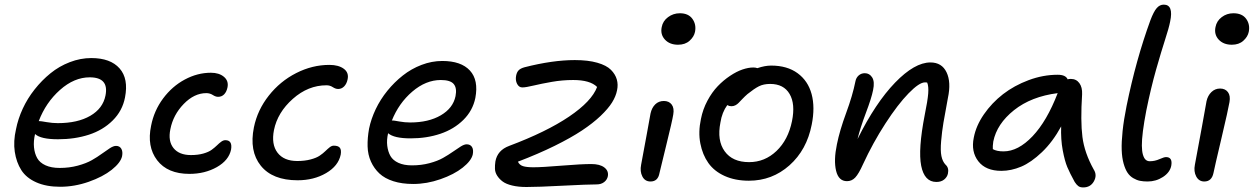

<svg xmlns="http://www.w3.org/2000/svg" viewBox="-20 -780 5466 837"><path d="M242.2 34.2Q181.6 34.2 138.2 14.9Q94.7 -4.4 73 -38.3Q51.3 -72.3 44.4 -118.2Q37.6 -164.1 49.8 -216.8Q58.6 -261.7 79.1 -306.2Q99.6 -350.6 130.9 -390.1Q162.1 -429.7 200 -460.4Q237.8 -491.2 284.2 -509Q330.6 -526.9 377.9 -526.9Q461.4 -526.9 501.2 -481.9Q541 -437 524.9 -355Q513.7 -296.9 471.4 -254.9Q429.2 -212.9 367.9 -192.9Q306.6 -172.9 232.9 -172.9Q157.2 -172.9 132.8 -195.8Q125.5 -164.6 128.2 -137.7Q130.9 -110.8 142.1 -90.8Q153.3 -70.8 178.5 -59.3Q203.6 -47.9 240.2 -47.9Q282.2 -47.9 319.1 -57.9Q356 -67.9 380.4 -81.8Q404.8 -95.7 424.1 -109.9Q443.4 -124 459 -134Q474.6 -144 485.8 -144Q501.5 -144 508.8 -131.6Q516.1 -119.1 512.2 -99.1Q505.9 -70.8 467.3 -40Q428.7 -9.3 366.7 12.5Q304.7 34.2 242.2 34.2ZM152.8 -252Q158.2 -252 183.3 -247.6Q208.5 -243.2 231.9 -243.2Q318.4 -243.2 373.5 -275.1Q428.7 -307.1 439.9 -363.8Q455.6 -442.9 371.1 -442.9Q303.2 -442.9 241.5 -387.9Q179.7 -333 148.9 -252Z M805.7 -22Q710.4 -22 665 -81.5Q619.6 -141.1 638.7 -231.9Q651.4 -297.4 690.9 -350.6Q730.5 -403.8 785.6 -433.3Q840.8 -462.9 899.4 -462.9Q935.1 -462.9 956.3 -445.1Q977.5 -427.2 971.7 -398.9Q967.8 -379.9 957.3 -368.9Q946.8 -357.9 930.7 -357.9Q919.9 -357.9 907.5 -366Q895 -374 879.4 -374Q826.7 -374 780.8 -326.7Q734.9 -279.3 722.7 -216.8Q711.9 -165 736.3 -134.5Q760.7 -104 812.5 -104Q842.8 -104 866.2 -110.6Q889.6 -117.2 902.8 -127Q916 -136.7 925.8 -146.2Q935.5 -155.8 944.6 -162.4Q953.6 -168.9 962.4 -168.9Q994.1 -168.9 987.3 -127.9Q977.5 -81.1 925.3 -51.5Q873 -22 805.7 -22Z M1277.3 5.9Q1168 5.9 1116.9 -57.6Q1065.9 -121.1 1086.9 -225.1Q1102.5 -300.8 1151.9 -363.3Q1201.2 -425.8 1271.2 -461.4Q1341.3 -497.1 1416 -497.1Q1456.1 -497.1 1479 -480Q1502 -462.9 1495.1 -433.1Q1491.2 -414.6 1480.2 -403.3Q1469.2 -392.1 1454.1 -392.1Q1442.9 -392.1 1430.7 -400.1Q1418.5 -408.2 1403.3 -408.2Q1323.2 -408.2 1256.6 -349.1Q1189.9 -290 1174.3 -212.9Q1162.1 -150.9 1189.7 -114.5Q1217.3 -78.1 1275.9 -78.1Q1308.6 -78.1 1334.2 -85Q1359.9 -91.8 1374 -101.6Q1388.2 -111.3 1398.4 -121.3Q1408.7 -131.3 1417.5 -138.2Q1426.3 -145 1435.1 -145Q1454.1 -145 1461.4 -136Q1468.8 -127 1465.3 -106Q1455.1 -56.6 1401.6 -25.4Q1348.1 5.9 1277.3 5.9Z M1781.2 22Q1732.4 22 1694.8 10Q1657.2 -2 1634 -23.7Q1610.8 -45.4 1597.2 -75.4Q1583.5 -105.5 1582.5 -141.8Q1581.5 -178.2 1588.9 -219.2Q1597.7 -261.7 1617.9 -304.2Q1638.2 -346.7 1668.7 -384.3Q1699.2 -421.9 1736.1 -450.9Q1772.9 -480 1817.6 -497.1Q1862.3 -514.2 1908.2 -514.2Q1990.2 -514.2 2028.6 -472.4Q2066.9 -430.7 2052.2 -353Q2041 -297.9 2000 -257.3Q1959 -216.8 1899.7 -196.8Q1840.3 -176.8 1770 -176.8Q1697.8 -176.8 1671.9 -199.2Q1665 -169.9 1668.2 -144.3Q1671.4 -118.7 1682.1 -99.9Q1692.9 -81.1 1716.8 -70.1Q1740.7 -59.1 1775.9 -59.1Q1816.4 -59.1 1852.1 -68.6Q1887.7 -78.1 1911.4 -91.6Q1935.1 -105 1954.1 -118.4Q1973.1 -131.8 1988.5 -141.4Q2003.9 -150.9 2014.2 -150.9Q2030.3 -150.9 2037.6 -139.2Q2044.9 -127.4 2041 -106.9Q2034.7 -79.1 1997.1 -49.3Q1959.5 -19.5 1900.1 1.2Q1840.8 22 1781.2 22ZM1690.9 -254.9Q1696.3 -254.9 1720.2 -250.5Q1744.1 -246.1 1768.1 -246.1Q1848.1 -246.1 1901.6 -277.3Q1955.1 -308.6 1965.8 -360.8Q1972.7 -396 1958 -413.6Q1943.4 -431.2 1901.9 -431.2Q1836.4 -431.2 1777.3 -380.6Q1718.3 -330.1 1688 -253.9Z M2274.9 35.2Q2239.7 35.2 2213.1 28.8Q2186.5 22.5 2171.6 11.5Q2156.7 0.5 2147.5 -13.9Q2138.2 -28.3 2137.7 -44.2Q2137.2 -60.1 2139.6 -76.2Q2148.4 -125 2199.7 -144Q2362.3 -205.1 2460.9 -271.7Q2559.6 -338.4 2583 -400.9Q2552.7 -431.2 2479 -431.2Q2431.6 -431.2 2385.5 -423.1Q2339.4 -415 2305.9 -407Q2272.5 -398.9 2256.8 -398.9Q2242.2 -398.9 2234.1 -414.6Q2226.1 -430.2 2230 -450.2Q2232.9 -465.3 2241 -473.6Q2249 -481.9 2266.6 -486.8Q2389.2 -518.1 2485.8 -518.1Q2543.5 -518.1 2583.7 -506.6Q2624 -495.1 2643.3 -475.6Q2662.6 -456.1 2668.9 -433.6Q2675.3 -411.1 2669.9 -386.2Q2665 -360.4 2648.2 -333.3Q2631.3 -306.2 2597.9 -274.4Q2564.5 -242.7 2516.6 -210.9Q2468.8 -179.2 2397.5 -144Q2326.2 -108.9 2237.8 -75.2Q2244.6 -60.5 2260 -55.7Q2275.4 -50.8 2305.7 -50.8Q2342.8 -50.8 2428.7 -57.9Q2514.6 -64.9 2557.6 -64.9Q2595.2 -64.9 2614.5 -50Q2633.8 -35.2 2629.9 -12.2Q2627 3.4 2613.8 13.7Q2600.6 23.9 2581.1 23.9Q2542 23.9 2434.1 29.5Q2326.2 35.2 2274.9 35.2Z M2936 -585Q2899.4 -585 2878.7 -607.4Q2857.9 -629.9 2864.7 -662.1Q2869.6 -688.5 2892.3 -705.3Q2915 -722.2 2943.8 -722.2Q2981 -722.2 2998.5 -697.8Q3016.1 -673.3 3009.8 -641.1Q3005.4 -619.6 2986.1 -602.3Q2966.8 -585 2936 -585ZM2815.9 11.2Q2791.5 11.2 2780.3 -10.7Q2769 -32.7 2774.9 -62Q2788.1 -130.4 2799.6 -195.3Q2811 -260.3 2815.9 -285.2Q2821.3 -310.1 2836.4 -325Q2851.6 -339.8 2874 -339.8Q2896.5 -339.8 2908.2 -324.2Q2919.9 -308.6 2915 -280.8Q2910.6 -252.9 2883.5 -143.1Q2856.4 -33.2 2855 -25.9Q2848.6 11.2 2815.9 11.2Z M3244.6 7.8Q3185.1 7.8 3139.4 -12.7Q3093.8 -33.2 3068.1 -69.3Q3042.5 -105.5 3033 -154.8Q3023.4 -204.1 3035.6 -261.2Q3043.9 -303.7 3064 -341.1Q3084 -378.4 3108.9 -404.3Q3133.8 -430.2 3162.4 -449.2Q3190.9 -468.3 3216.8 -477.1Q3242.7 -485.8 3263.7 -485.8Q3274.4 -485.8 3281.7 -482.9Q3314.5 -494.1 3341.8 -494.1Q3411.6 -494.1 3457 -460.9Q3502.4 -427.7 3518.1 -369.9Q3533.7 -312 3518.6 -236.8Q3497.1 -126.5 3421.6 -59.3Q3346.2 7.8 3244.6 7.8ZM3120.6 -246.1Q3105 -167.5 3139.2 -120.4Q3173.3 -73.2 3245.6 -73.2Q3314 -73.2 3365 -121.8Q3416 -170.4 3432.6 -252Q3447.8 -326.7 3422.1 -370.4Q3396.5 -414.1 3337.4 -414.1Q3308.6 -414.1 3288.3 -403.8Q3268.1 -393.6 3238.8 -370.1Q3227.5 -360.4 3216.3 -348.6Q3205.1 -336.9 3199.5 -331.1Q3193.8 -325.2 3185.8 -321Q3177.7 -316.9 3168.5 -316.9Q3158.7 -316.9 3150.4 -321.8Q3127.4 -290 3120.6 -246.1Z M4062 13.2Q4009.8 13.2 3995.8 -57.4Q3981.9 -127.9 4011.2 -278.8Q4023.9 -340.8 4026.4 -372.3Q4028.8 -403.8 4022 -419.9Q4019 -420.9 4012.2 -420.9Q3987.3 -420.9 3940.7 -373Q3894 -325.2 3839.6 -241.2Q3785.2 -157.2 3742.2 -64Q3723.6 -22.5 3708.5 -6.3Q3693.4 9.8 3672.4 9.8Q3635.7 9.8 3624.8 -35.6Q3613.8 -81.1 3628.4 -150.9Q3640.6 -211.4 3668.7 -287.6Q3696.8 -363.8 3709 -424.8Q3711.9 -440.9 3723.1 -450.9Q3734.4 -460.9 3750 -460.9Q3770.5 -460.9 3782.2 -442.4Q3793.9 -423.8 3786.1 -387.2Q3779.3 -352.5 3754.6 -287.4Q3730 -222.2 3718.3 -173.8Q3796.9 -332 3882.1 -419.9Q3967.3 -507.8 4036.1 -507.8Q4085.9 -507.8 4106.4 -464.8Q4127 -421.9 4112.3 -353Q4099.1 -283.2 4092.8 -245.1Q4086.4 -207 4082.8 -165.3Q4079.1 -123.5 4084 -99.6Q4088.9 -75.7 4102.1 -62Q4117.7 -48.3 4112.3 -22.9Q4108.9 -7.8 4095.9 2.7Q4083 13.2 4062 13.2Z M4345.2 -35.2Q4277.3 -35.2 4244.9 -76.9Q4212.4 -118.7 4225.1 -180.2Q4234.9 -231.9 4269.3 -281.7Q4303.7 -331.5 4352.5 -369.4Q4401.4 -407.2 4464.4 -430.7Q4527.3 -454.1 4590.8 -454.1Q4626 -454.1 4634.3 -434.1Q4639.2 -436 4647.9 -436Q4671.9 -436 4685.3 -417.7Q4698.7 -399.4 4697.3 -369.1Q4689.9 -252.4 4698.7 -183.1Q4707.5 -113.8 4748 -41Q4763.7 -16.6 4748.8 10.3Q4733.9 37.1 4702.1 37.1Q4688.5 37.1 4680.7 31.2Q4672.9 25.4 4665 13.2Q4644 -24.9 4632.8 -51.5Q4621.6 -78.1 4612.8 -125Q4604 -171.9 4606 -229Q4569.3 -161.6 4522.2 -116.7Q4475.1 -71.8 4431.6 -53.5Q4388.2 -35.2 4345.2 -35.2ZM4310.1 -163.1Q4307.1 -141.6 4308.1 -129.9Q4324.7 -120.1 4355 -120.1Q4418.5 -120.1 4481.2 -186Q4543.9 -252 4590.8 -374Q4475.6 -359.4 4400.6 -299.8Q4325.7 -240.2 4310.1 -163.1Z M4982.9 11.2Q4964.4 11.2 4949.7 8.3Q4935.1 5.4 4920.2 -3.4Q4905.3 -12.2 4895.3 -27.1Q4885.3 -42 4878.2 -67.1Q4871.1 -92.3 4869.9 -126.2Q4868.7 -160.2 4873.8 -208.7Q4878.9 -257.3 4891.1 -317.9Q4932.1 -519.5 4995.1 -691.9Q5009.3 -729.5 5022.5 -744.6Q5035.6 -759.8 5053.2 -759.8Q5096.7 -759.8 5081.1 -686Q5075.7 -658.2 5059.3 -607.9Q5043 -557.6 5020 -477.1Q4997.1 -396.5 4977.1 -297.9Q4967.3 -247.1 4962.4 -208.5Q4957.5 -169.9 4957.8 -145.3Q4958 -120.6 4962.6 -105.2Q4967.3 -89.8 4974.6 -83.5Q4981.9 -77.1 4992.2 -77.1Q5014.2 -77.1 5034.4 -86.2Q5054.7 -95.2 5063 -95.2Q5092.8 -95.2 5085.9 -57.1Q5080.1 -28.3 5049.8 -8.5Q5019.5 11.2 4982.9 11.2Z M5350.1 -585Q5313.5 -585 5292.7 -607.4Q5272 -629.9 5278.8 -662.1Q5283.7 -688.5 5305.9 -705.3Q5328.1 -722.2 5356.9 -722.2Q5395 -722.2 5412.6 -697.8Q5430.2 -673.3 5423.8 -641.1Q5419.4 -619.6 5400.1 -602.3Q5380.9 -585 5350.1 -585ZM5230 11.2Q5206.5 11.2 5194.8 -10.7Q5183.1 -32.7 5189 -62Q5205.6 -148.4 5220 -229.5Q5234.4 -310.5 5239.7 -338.9Q5245.1 -363.3 5261 -378.7Q5276.9 -394 5298.8 -394Q5321.3 -394 5333 -378.4Q5344.7 -362.8 5339.8 -335Q5334.5 -303.2 5304.7 -177Q5274.9 -50.8 5270 -25.9Q5262.2 11.2 5230 11.2Z"/></svg>

Font: Shantell Sans Irregular
Style: Italic
Weight: 400
Italic angle: -11.31°
Designer: Stephen Nixon, Anya Danilova, Shantell Martin
Foundry: Arrow Type
Version: Version 1.006;[9816181b4]